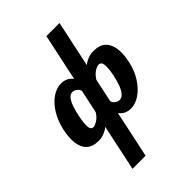

<svg xmlns="http://www.w3.org/2000/svg" viewBox="-283 -831 1241 1241"><g transform="rotate(-45 337.5 -211.0)"><path d="M171 289 384 -711H504L291 289ZM145 7Q91 7 62 -20Q33 -47 27 -95.5Q21 -144 35 -207Q49 -270 79 -320Q109 -370 150 -399Q191 -428 236 -428Q277 -428 304.5 -401.5Q332 -375 332 -334L300 -284Q296 -311 280 -324Q264 -337 248 -337Q227 -337 212 -318Q197 -299 186.5 -268Q176 -237 168 -199Q156 -140 158.5 -110Q161 -80 183 -80Q199 -80 224.5 -97Q250 -114 269 -151L298 -101Q263 -42 225 -17.5Q187 7 145 7ZM438 7Q397 7 370 -20Q343 -47 342 -87L375 -136Q379 -108 395.5 -96Q412 -84 426 -84Q447 -84 463.5 -103Q480 -122 491.5 -154Q503 -186 511 -224Q522 -278 519.5 -310Q517 -342 492 -342Q475 -342 450.5 -325Q426 -308 405 -270L376 -320Q410 -376 447.5 -402Q485 -428 531 -428Q586 -428 615 -401Q644 -374 650.5 -326Q657 -278 643 -215Q630 -152 598 -101.5Q566 -51 524.5 -22Q483 7 438 7Z"/></g></svg>

Font: Ysabeau ExtraBold
Style: Italic
Weight: 800
Italic angle: -12°
Designer: Christian Thalmann (Catharsis Fonts)
Version: Version 2.002